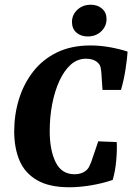

<svg xmlns="http://www.w3.org/2000/svg" viewBox="-20 -778 565 811"><path d="M273 13Q187 13 135.5 -17.5Q84 -48 62 -101Q40 -154 40 -223Q40 -294 60 -359Q80 -424 120 -475.5Q160 -527 220.5 -556.5Q281 -586 362 -586Q403 -586 444.5 -578.5Q486 -571 519 -560Q517 -529 510 -484Q503 -439 491 -398H413L408 -472Q407 -484 404.5 -495Q402 -506 390 -516Q373 -530 343 -530Q307 -530 279 -505Q251 -480 231 -436.5Q211 -393 200.5 -338.5Q190 -284 190 -224Q190 -144 215 -93Q240 -42 295 -42Q309 -42 320.5 -45.5Q332 -49 340 -55Q351 -63 356 -73Q361 -83 365 -93L395 -181L473 -178Q475 -146 471 -100.5Q467 -55 456 -18Q412 -3 363.5 5Q315 13 273 13ZM350.4 -624Q321.4 -624 302.7 -640.5Q284 -657 284 -685Q284 -715 306.5 -736.5Q329 -758 363.6 -758Q392.6 -758 411.3 -741.3Q430 -724.7 430 -697.8Q430 -667 407.5 -645.5Q385 -624 350.4 -624Z"/></svg>

Font: Rasa
Style: Italic
Weight: 400
Italic angle: -7.10001°
Designer: Anna Giedrys (Yrsa+Rasa design), David Brezina (Yrsa art-direction, Rasa art-direction, design)
Foundry: Rosetta Type Foundry
Version: Version 2.004